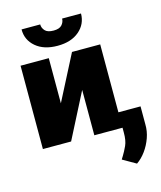

<svg xmlns="http://www.w3.org/2000/svg" viewBox="-143 -869 1021 1214"><g transform="rotate(-15 368.0 -261.5)"><path d="M234.4 -250 386.4 -545.5H571V0H386.4V-296.9L234.4 0H49.7V-545.5H234.4ZM380.7 -765.6H504.3Q503.9 -696.4 451.3 -651.5Q398.8 -606.5 309.7 -606.5Q219.8 -606.5 167.3 -651.5Q114.7 -696.4 115.1 -765.6H237.2Q236.9 -743.3 253.4 -724.6Q269.9 -706 309.7 -706Q347.7 -706 364 -724.1Q380.3 -742.2 380.7 -765.6ZM715.9 -100.9V17Q717 61.1 701.7 104.4Q686.4 147.7 660.2 183.9Q633.9 220.2 600.9 242.9L514.2 193.2Q517 188.2 520.2 183.1Q523.4 177.9 526.6 172.9Q541.9 148.1 556.6 116.1Q571.4 84.2 571 31.2V-100.9Z"/></g></svg>

Font: Inter UI Black
Style: Regular
Weight: 900
Designer: Rasmus Andersson
Foundry: rsms
Version: 3.2;8d6f07862